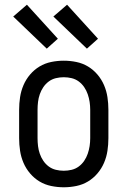

<svg xmlns="http://www.w3.org/2000/svg" viewBox="-20 -785 540 813"><path d="M250 8Q223 8 196.5 2.5Q170 -3 147.5 -16.5Q125 -30 107.5 -50.5Q90 -71 79.5 -95.5Q69 -120 65 -146.5Q61 -173 61 -200V-320Q61 -347 65 -373.5Q69 -400 79.5 -424.5Q90 -449 107.5 -469.5Q125 -490 147.5 -503.5Q170 -517 196.5 -522.5Q223 -528 250 -528Q277 -528 303.5 -522.5Q330 -517 352.5 -503.5Q375 -490 392.5 -469.5Q410 -449 420.5 -424.5Q431 -400 435 -373.5Q439 -347 439 -320V-200Q439 -173 435 -146.5Q431 -120 420.5 -95.5Q410 -71 392.5 -50.5Q375 -30 352.5 -16.5Q330 -3 303.5 2.5Q277 8 250 8ZM250 -62Q267 -62 283.5 -66Q300 -70 313.5 -80Q327 -90 336.5 -104Q346 -118 351.5 -134Q357 -150 359.5 -166.5Q362 -183 362 -200V-320Q362 -337 359.5 -353.5Q357 -370 351.5 -386Q346 -402 336.5 -416Q327 -430 313.5 -440Q300 -450 283.5 -454Q267 -458 250 -458Q233 -458 216.5 -454Q200 -450 186.5 -440Q173 -430 163.5 -416Q154 -402 148.5 -386Q143 -370 141 -353.5Q139 -337 139 -320V-200Q139 -183 141 -166.5Q143 -150 148.5 -134Q154 -118 163.5 -104Q173 -90 186.5 -80Q200 -70 216.5 -66Q233 -62 250 -62ZM348 -579 206 -715 264 -765 395 -621ZM178 -579 36 -715 94 -765 225 -621Z"/></svg>

Font: Iosevka Curly Slab
Style: Regular
Weight: 400
Monospace: yes
Designer: Belleve Invis
Foundry: Belleve Invis
Version: Version 22.1.2; ttfautohint (v1.8.4)